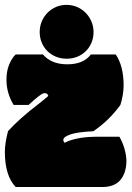

<svg xmlns="http://www.w3.org/2000/svg" viewBox="-25 -753 530 773"><path d="M134.8 -624Q134.8 -646.5 143.1 -666.5Q151.4 -686.5 166 -701.4Q180.7 -716.3 200.4 -724.9Q220.2 -733.4 242.7 -733.4Q265.6 -733.4 285.4 -724.9Q305.2 -716.3 319.8 -701.4Q334.5 -686.5 343 -666.7Q351.6 -647 351.6 -624Q351.6 -600.6 343.3 -581.1Q335 -561.5 320.6 -547.1Q306.2 -532.7 286.4 -524.7Q266.6 -516.6 243.2 -516.6Q220.2 -516.6 200.4 -524.7Q180.7 -532.7 166 -547.1Q151.4 -561.5 143.1 -581.3Q134.8 -601.1 134.8 -624ZM472.7 -408.7Q472.7 -390.6 469 -368.9Q465.3 -347.2 459.5 -330.1Q414.1 -267.6 350.6 -224.6Q287.6 -221.7 258.8 -211.9Q230 -202.1 230 -189.9Q230 -182.1 235.4 -178.2Q248 -185.1 263.9 -189.7Q279.8 -194.3 296.9 -197.3Q314 -200.2 330.6 -201.4Q347.2 -202.6 361.3 -202.6H455.6Q461.9 -191.9 467.3 -179.2Q472.7 -166.5 476.3 -153.6Q480 -140.6 481.9 -128.4Q483.9 -116.2 483.9 -106Q483.9 -57.6 460 -28.8Q436 0 386.2 0H38.1Q-5.4 -45.9 -5.4 -141.6Q-5.4 -175.8 7.3 -225.1Q29.8 -250 61 -277.8Q92.3 -305.7 133.3 -336.9Q141.6 -343.3 150.6 -350.8Q159.7 -358.4 169.4 -366.7Q166.5 -377.9 156.2 -377.9Q155.3 -377.9 153.6 -377.7Q151.9 -377.4 149.4 -377Q135.3 -372.6 90.3 -330.6H29.8Q1 -378.4 1 -432.1Q1 -466.3 11.7 -492.7Q22.5 -519 38.1 -533.7H147.9Q181.6 -494.1 246.1 -494.1Q311 -494.1 340.8 -533.7H440.9Q472.7 -487.3 472.7 -408.7Z"/></svg>

Font: Modak sl
Style: Regular
Weight: 400
Designer: Sarang Kulkarni, Maithili Shingre, Noopur Datye
Foundry: Ek Type
Version: Version 1.036;PS Version 1.000;hotconv 1.0.79;makeotf.lib2.5